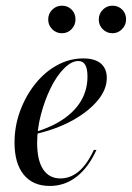

<svg xmlns="http://www.w3.org/2000/svg" viewBox="-20 -626 452 658"><path d="M150.8 11.3Q92.7 11.3 61.3 -27.4Q29.8 -66.1 29.8 -137.1Q29.8 -194.4 49.2 -246.4Q68.5 -298.4 101.2 -339.1Q133.9 -379.8 176.2 -402.8Q218.5 -425.8 265.3 -425.8Q304.8 -425.8 325.4 -408.5Q346 -391.1 346 -358.9Q346 -319.4 314.9 -281.9Q283.9 -244.4 229.8 -214.1Q175.8 -183.9 103.2 -166.9V-174.2Q160.5 -191.9 200 -219.8Q239.5 -247.6 259.7 -283.9Q279.8 -320.2 279.8 -363.7Q279.8 -390.3 272.2 -403.6Q264.5 -416.9 248.4 -416.9Q225 -416.9 199.6 -391.5Q174.2 -366.1 153.6 -324.2Q133.1 -282.3 120.2 -233.1Q107.3 -183.9 107.3 -136.3Q107.3 -76.6 127.8 -45.6Q148.4 -14.5 187.1 -14.5Q221 -14.5 249.6 -38.3Q278.2 -62.1 301.6 -112.1H310.5Q283.1 -51.6 242.3 -20.2Q201.6 11.3 150.8 11.3ZM365.3 -512.1Q346 -512.1 332.3 -525.8Q318.5 -539.5 318.5 -558.9Q318.5 -579 332.3 -592.7Q346 -606.5 365.3 -606.5Q385.5 -606.5 398.8 -593.1Q412.1 -579.8 412.1 -559.7Q412.1 -540.3 398.4 -526.2Q384.7 -512.1 365.3 -512.1ZM191.9 -512.1Q172.6 -512.1 158.9 -525.8Q145.2 -539.5 145.2 -558.9Q145.2 -579 158.9 -592.7Q172.6 -606.5 192.7 -606.5Q212.1 -606.5 225.4 -593.1Q238.7 -579.8 238.7 -559.7Q238.7 -540.3 225.4 -526.2Q212.1 -512.1 191.9 -512.1Z"/></svg>

Font: Playfair 144pt SemiCondensed
Style: Italic
Weight: 400
Width: 4
Italic angle: -15.6°
Designer: Claus Eggers Sørensen
Foundry: Claus Eggers Sørensen
Version: Version 2.203